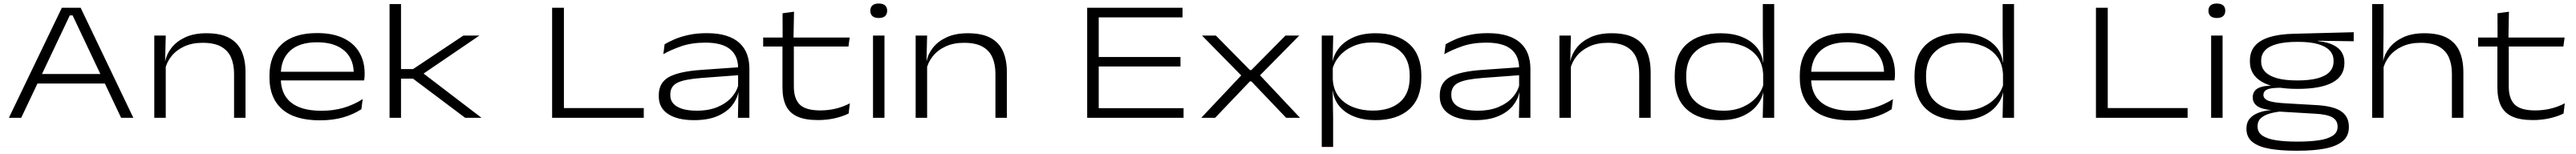

<svg xmlns="http://www.w3.org/2000/svg" viewBox="-20 -684 14949 894"><path d="M31.5 0 339 -639H448L754 0H683L401.5 -594.5H385L103 0ZM182.5 -199V-254.5H603V-199Z M1338.5 0V-256Q1338.5 -310 1321 -350.2Q1303.5 -390.5 1263.8 -413Q1224 -435.5 1156 -435.5Q1095 -435.5 1049 -414.2Q1003 -393 974.5 -357Q946 -321 937 -276.5L925 -327H938.5Q946.5 -370 976 -407.2Q1005.5 -444.5 1056 -467.8Q1106.5 -491 1178 -491Q1261.5 -491 1311.2 -463.5Q1361 -436 1383 -385.2Q1405 -334.5 1405 -264V0ZM875.5 0V-477.5H942L938.5 -328.5L942 -321.5V0Z M1836.5 14.5Q1691 14.5 1617.5 -50.2Q1544 -115 1544 -233V-245.5Q1544 -362 1615 -427Q1686 -492 1820.5 -492Q1911.5 -492 1973 -462.5Q2034.5 -433 2065.5 -380Q2096.5 -327 2096.5 -257V-254.5Q2096.5 -245.5 2095.8 -235.5Q2095 -225.5 2093.5 -217H2031Q2032 -226 2032.5 -237.2Q2033 -248.5 2033 -259Q2033 -313.5 2009 -353.8Q1985 -394 1937.5 -416.2Q1890 -438.5 1820.5 -438.5Q1717 -438.5 1663.5 -389Q1610 -339.5 1610 -253V-246.5V-239V-226.5Q1610 -184.5 1623.8 -150.2Q1637.5 -116 1666.2 -91.5Q1695 -67 1739.5 -54Q1784 -41 1846 -41Q1915 -41 1973.5 -58Q2032 -75 2085 -108.5L2077.5 -50Q2030.5 -19.5 1971.2 -2.5Q1912 14.5 1836.5 14.5ZM1574 -217V-267.5H2079.5V-217Z M2680 0 2377 -227.5H2294V-283H2377.5L2669.5 -477.5H2762.5L2426 -248.5V-266.5L2775 0ZM2241 0V-660.5H2307.5V0Z M3253 0H3184.5V-639H3253ZM3220 -56.5H3716.5V0H3220Z M4263 0 4266 -148.5 4264 -163.5V-278V-289Q4264 -360 4217.5 -398.2Q4171 -436.5 4074 -436.5Q3994.5 -436.5 3934 -415.5Q3873.5 -394.5 3830 -369.5L3837.5 -427Q3860.5 -441 3895.2 -456Q3930 -471 3976.8 -481.2Q4023.5 -491.5 4082.5 -491.5Q4148.5 -491.5 4195.8 -476.5Q4243 -461.5 4272.5 -434Q4302 -406.5 4315.8 -368.8Q4329.5 -331 4329.5 -285V0ZM4008 13.5Q3912.5 13.5 3858 -22Q3803.5 -57.5 3803.5 -125V-131Q3803.5 -204 3862 -236.5Q3920.5 -269 4047 -278L4273 -294L4274 -248L4052.5 -231.5Q3952 -224 3911.2 -203.5Q3870.5 -183 3870.5 -136V-131.5Q3870.5 -87.5 3911 -64.5Q3951.5 -41.5 4024.5 -41.5Q4094 -41.5 4145 -63Q4196 -84.5 4227.2 -120.2Q4258.5 -156 4267.5 -199.5L4280 -151H4266Q4258.5 -109 4228.5 -71.2Q4198.5 -33.5 4144 -10Q4089.5 13.5 4008 13.5Z M4727.5 13Q4653 13 4607.8 -7.5Q4562.5 -28 4542 -70Q4521.5 -112 4521.5 -176V-433.5H4587.5V-182Q4587.5 -111 4622 -77Q4656.5 -43 4741.5 -43Q4786.5 -43 4829.8 -53.2Q4873 -63.5 4912.5 -84L4905.5 -25Q4870 -7.5 4824 2.8Q4778 13 4727.5 13ZM4409.5 -414V-466H4911.5L4904.5 -414ZM4522.5 -458.5 4522 -607 4588.5 -616 4585.5 -458.5Z M5047 0V-477.5H5113.5V0ZM5080 -579.5Q5056 -579.5 5043.8 -590.5Q5031.5 -601.5 5031.5 -621V-622.5Q5031.5 -642 5043.8 -652.8Q5056 -663.5 5079.5 -663.5Q5104.5 -663.5 5116.8 -652.8Q5129 -642 5129 -623V-621Q5129 -601.5 5116.8 -590.5Q5104.5 -579.5 5080 -579.5Z M5757.5 0V-256Q5757.5 -310 5740 -350.2Q5722.5 -390.5 5682.8 -413Q5643 -435.5 5575 -435.5Q5514 -435.5 5468 -414.2Q5422 -393 5393.5 -357Q5365 -321 5356 -276.5L5344 -327H5357.5Q5365.5 -370 5395 -407.2Q5424.5 -444.5 5475 -467.8Q5525.5 -491 5597 -491Q5680.5 -491 5730.2 -463.5Q5780 -436 5802 -385.2Q5824 -334.5 5824 -264V0ZM5294.5 0V-477.5H5361L5357.5 -328.5L5361 -321.5V0Z M6290 0V-639H6357V0ZM6298 0V-56H6849.5V0ZM6325.5 -298V-353H6831.5V-298ZM6298 -583V-639H6843.5V-583Z M6952 0 7191 -253.5V-239L6956.5 -477.5H7037L7234.5 -277.5H7243L7441 -477.5H7521L7286.5 -240V-254L7525.5 0H7445L7243 -211.5H7234.5L7032.5 0Z M7962 13.5Q7894 13.5 7841 -7Q7788 -27.5 7755.2 -65.8Q7722.5 -104 7716 -157.5H7694.5L7715.5 -223.5Q7719 -161.5 7751.5 -121.2Q7784 -81 7835.2 -61.5Q7886.5 -42 7947 -42Q8048.5 -42 8105.2 -91.2Q8162 -140.5 8162 -235V-246Q8162 -340 8105 -388.8Q8048 -437.5 7945.5 -437.5Q7883.5 -437.5 7834.2 -416Q7785 -394.5 7753.2 -357.5Q7721.5 -320.5 7712 -274.5L7693 -326H7714.5Q7722.5 -369.5 7753 -407Q7783.5 -444.5 7836.5 -467.8Q7889.5 -491 7964 -491Q8090 -491 8159.8 -428.2Q8229.5 -365.5 8229.5 -245V-233.5Q8229.5 -112 8158.8 -49.2Q8088 13.5 7962 13.5ZM7651.5 169V-477.5H7718L7714.5 -327L7715.5 -300.5V-172.5L7715 -151L7717.5 -0.5V169Z M8796 0 8799 -148.5 8797 -163.5V-278V-289Q8797 -360 8750.5 -398.2Q8704 -436.5 8607 -436.5Q8527.5 -436.5 8467 -415.5Q8406.5 -394.5 8363 -369.5L8370.5 -427Q8393.5 -441 8428.2 -456Q8463 -471 8509.8 -481.2Q8556.5 -491.5 8615.5 -491.5Q8681.5 -491.5 8728.8 -476.5Q8776 -461.5 8805.5 -434Q8835 -406.5 8848.8 -368.8Q8862.5 -331 8862.5 -285V0ZM8541 13.5Q8445.5 13.5 8391 -22Q8336.5 -57.5 8336.5 -125V-131Q8336.5 -204 8395 -236.5Q8453.5 -269 8580 -278L8806 -294L8807 -248L8585.5 -231.5Q8485 -224 8444.2 -203.5Q8403.5 -183 8403.5 -136V-131.5Q8403.5 -87.5 8444 -64.5Q8484.5 -41.5 8557.5 -41.5Q8627 -41.5 8678 -63Q8729 -84.5 8760.2 -120.2Q8791.5 -156 8800.5 -199.5L8813 -151H8799Q8791.5 -109 8761.5 -71.2Q8731.5 -33.5 8677 -10Q8622.5 13.5 8541 13.5Z M9494 0V-256Q9494 -310 9476.5 -350.2Q9459 -390.5 9419.2 -413Q9379.5 -435.5 9311.5 -435.5Q9250.5 -435.5 9204.5 -414.2Q9158.5 -393 9130 -357Q9101.5 -321 9092.5 -276.5L9080.5 -327H9094Q9102 -370 9131.5 -407.2Q9161 -444.5 9211.5 -467.8Q9262 -491 9333.5 -491Q9417 -491 9466.8 -463.5Q9516.5 -436 9538.5 -385.2Q9560.5 -334.5 9560.5 -264V0ZM9031 0V-477.5H9097.5L9094 -328.5L9097.5 -321.5V0Z M9965 13.5Q9839 13.5 9769.5 -49.5Q9700 -112.5 9700 -232.5V-244.5Q9700 -366 9770.5 -428.5Q9841 -491 9966.5 -491Q10035 -491 10088 -470.5Q10141 -450 10173.8 -412Q10206.5 -374 10213 -320H10235.5L10213.5 -253Q10210 -316.5 10177.8 -357.2Q10145.5 -398 10094.5 -417.8Q10043.5 -437.5 9982 -437.5Q9880.5 -437.5 9823.8 -388.2Q9767 -339 9767 -245V-234Q9767 -140 9824 -90.8Q9881 -41.5 9984 -41.5Q10046 -41.5 10095 -63Q10144 -84.5 10176 -121.5Q10208 -158.5 10217.5 -203.5L10235.5 -151.5H10214.5Q10207 -108.5 10176.2 -70.8Q10145.5 -33 10092.8 -9.8Q10040 13.5 9965 13.5ZM10211 0 10214.5 -151 10213.5 -172V-309L10214 -326.5L10211.5 -477.5V-660.5H10277.5V0Z M10718.5 14.5Q10573 14.5 10499.5 -50.2Q10426 -115 10426 -233V-245.5Q10426 -362 10497 -427Q10568 -492 10702.5 -492Q10793.5 -492 10855 -462.5Q10916.5 -433 10947.5 -380Q10978.5 -327 10978.5 -257V-254.5Q10978.5 -245.5 10977.8 -235.5Q10977 -225.5 10975.5 -217H10913Q10914 -226 10914.5 -237.2Q10915 -248.5 10915 -259Q10915 -313.5 10891 -353.8Q10867 -394 10819.5 -416.2Q10772 -438.5 10702.5 -438.5Q10599 -438.5 10545.5 -389Q10492 -339.5 10492 -253V-246.5V-239V-226.5Q10492 -184.5 10505.8 -150.2Q10519.5 -116 10548.2 -91.5Q10577 -67 10621.5 -54Q10666 -41 10728 -41Q10797 -41 10855.5 -58Q10914 -75 10967 -108.5L10959.5 -50Q10912.5 -19.5 10853.2 -2.5Q10794 14.5 10718.5 14.5ZM10456 -217V-267.5H10961.5V-217Z M11357 13.5Q11231 13.5 11161.5 -49.5Q11092 -112.5 11092 -232.5V-244.5Q11092 -366 11162.5 -428.5Q11233 -491 11358.5 -491Q11427 -491 11480 -470.5Q11533 -450 11565.8 -412Q11598.5 -374 11605 -320H11627.5L11605.5 -253Q11602 -316.5 11569.8 -357.2Q11537.5 -398 11486.5 -417.8Q11435.5 -437.5 11374 -437.5Q11272.5 -437.5 11215.8 -388.2Q11159 -339 11159 -245V-234Q11159 -140 11216 -90.8Q11273 -41.5 11376 -41.5Q11438 -41.5 11487 -63Q11536 -84.5 11568 -121.5Q11600 -158.5 11609.5 -203.5L11627.5 -151.5H11606.5Q11599 -108.5 11568.2 -70.8Q11537.5 -33 11484.8 -9.8Q11432 13.5 11357 13.5ZM11603 0 11606.5 -151 11605.5 -172V-309L11606 -326.5L11603.5 -477.5V-660.5H11669.5V0Z M12213.5 0H12145V-639H12213.5ZM12180.5 -56.5H12677V0H12180.5Z M12813.5 0V-477.5H12880V0ZM12846.5 -579.5Q12822.5 -579.5 12810.2 -590.5Q12798 -601.5 12798 -621V-622.5Q12798 -642 12810.2 -652.8Q12822.5 -663.5 12846 -663.5Q12871 -663.5 12883.2 -652.8Q12895.5 -642 12895.5 -623V-621Q12895.5 -601.5 12883.2 -590.5Q12871 -579.5 12846.5 -579.5Z M13314.5 -168Q13178.5 -168 13108.5 -208.8Q13038.5 -249.5 13038.5 -326V-331.5Q13038.5 -383 13066.8 -416.8Q13095 -450.5 13151.8 -468.2Q13208.5 -486 13293 -488L13641 -497V-444.5L13433 -447.5L13434 -445.5Q13489.5 -439.5 13523 -422.5Q13556.5 -405.5 13571.8 -380Q13587 -354.5 13587 -322.5V-317.5Q13587 -243 13518.8 -205.5Q13450.5 -168 13314.5 -168ZM13309.5 138H13318.5Q13386.5 138 13438 130.5Q13489.5 123 13518.5 104.2Q13547.5 85.5 13547.5 52.5V50.5Q13547.5 15 13516.8 -2.8Q13486 -20.5 13415.5 -24L13203.5 -36.5L13233.5 -38.5Q13191 -35 13157 -25.8Q13123 -16.5 13103 1.2Q13083 19 13083 49V50Q13083 84.5 13111.5 103.5Q13140 122.5 13190.8 130.2Q13241.5 138 13309.5 138ZM13305 191Q13218.5 191 13154 179.8Q13089.5 168.5 13054 140.8Q13018.5 113 13018.5 64V62.5Q13018.5 26 13038.5 3.5Q13058.5 -19 13091.8 -30.8Q13125 -42.5 13164.5 -45H13162Q13106.5 -50 13080.8 -68.5Q13055 -87 13055 -118.5V-119Q13055 -139 13064.8 -153.8Q13074.5 -168.5 13097.2 -177Q13120 -185.5 13159 -186.5V-199.5L13255 -174L13212 -174.5Q13156.5 -174 13136.8 -163.8Q13117 -153.5 13117 -133.5Q13117 -110.5 13145.5 -99.2Q13174 -88 13249 -84L13423.5 -74Q13522 -68.5 13567.5 -38.2Q13613 -8 13613 52V53.5Q13613 106.5 13575.8 136.5Q13538.5 166.5 13472.2 178.8Q13406 191 13318 191ZM13313.5 -217Q13385.5 -217 13432 -229.8Q13478.5 -242.5 13501.2 -267Q13524 -291.5 13524 -326.5V-332.5Q13524 -366.5 13501.5 -390.8Q13479 -415 13433.5 -428Q13388 -441 13318.5 -441H13313.5Q13242.5 -441 13196 -428.5Q13149.5 -416 13126.8 -392Q13104 -368 13104 -333V-327Q13104 -292 13126.8 -267.5Q13149.5 -243 13196 -230Q13242.5 -217 13313.5 -217Z M14211 0V-256Q14211 -310 14193.5 -350.2Q14176 -390.5 14136.5 -413Q14097 -435.5 14029 -435.5Q13968 -435.5 13922 -414.2Q13876 -393 13847.5 -357Q13819 -321 13810 -276.5L13796.5 -327H13811.5Q13819.5 -370 13849 -407.2Q13878.5 -444.5 13929 -467.8Q13979.5 -491 14050.5 -491Q14134 -491 14183.8 -463.5Q14233.5 -436 14255.5 -385.2Q14277.5 -334.5 14277.5 -264V0ZM13748 0V-660.5H13814V-478.5L13812 -324.5L13814.5 -319V0Z M14681 13Q14606.5 13 14561.2 -7.5Q14516 -28 14495.5 -70Q14475 -112 14475 -176V-433.5H14541V-182Q14541 -111 14575.5 -77Q14610 -43 14695 -43Q14740 -43 14783.2 -53.2Q14826.5 -63.5 14866 -84L14859 -25Q14823.5 -7.5 14777.5 2.8Q14731.5 13 14681 13ZM14363 -414V-466H14865L14858 -414ZM14476 -458.5 14475.5 -607 14542 -616 14539 -458.5Z"/></svg>

Font: Anek Latin Expanded Light
Style: Regular
Weight: 300
Width: 7
Designer: Yesha Goshar
Foundry: Ek Type
Version: Version 1.003